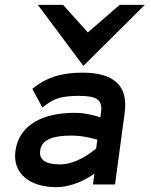

<svg xmlns="http://www.w3.org/2000/svg" viewBox="-20 -762 618 793"><path d="M113.4 -395 155 -318 167.2 -327C206.4 -358 242.5 -366 307.5 -366C380.5 -366 404.2 -349 397.3 -298L394.5 -277C372.5 -285 333 -296 288 -296C165 -296 59.1 -252 43.7 -138C31.2 -46 102.5 11 212.5 11C278.5 11 338 -22 370.1 -45L364 0H455L495 -296C510.2 -408 450.5 -462 320.5 -462C227.5 -462 170.4 -439 122.4 -402ZM145.9 -140C152.4 -188 203.3 -202 275.3 -202C319.3 -202 362.8 -191 382 -185L377.2 -149C362.4 -136 297.2 -83 228.2 -83C169.2 -83 140.7 -101 145.9 -140ZM324.3 -490 578.3 -742H474.3L342.9 -628L240.3 -742H136.3Z"/></svg>

Font: Charger
Style: ExBdIt
Weight: 400
Designer: Jasper
Foundry: Cannot Into Space Fonts
Version: Version 0.99